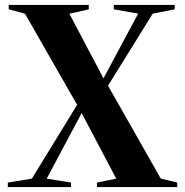

<svg xmlns="http://www.w3.org/2000/svg" viewBox="-20 -763 754 783"><path d="M110 -34.5 294.5 -335.5 82 -707 15.5 -725V-743H342V-725L263 -707L402 -443.5L543.5 -707.5L444 -725V-743H692.5V-725L603 -707.5L420.5 -413.5L635.5 -35L702.5 -18.5L703 0H375.5L375 -18.5L454 -34.5L313 -302L170.5 -34.5L269.5 -18.5L270 0H12V-18.5Z"/></svg>

Font: Merriweather 144pt
Style: Bold
Weight: 700
Version: Version 2.100